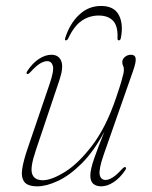

<svg xmlns="http://www.w3.org/2000/svg" viewBox="-20 -634 522 661"><path d="M412 -58.5Q416 -56.5 411.5 -48.5Q393 -21 371 -6.8Q349 7.5 328.5 7.5Q311.5 7.5 301.2 -1.2Q291 -10 291 -29.5Q291 -50.5 304.2 -88.5Q317.5 -126.5 339.5 -181Q302.5 -112 260.5 -70.5Q218.5 -29 178.8 -10.8Q139 7.5 109 7.5Q75 7.5 63.5 -8.2Q52 -24 56.5 -52.8Q61 -81.5 74.5 -121L150.5 -344Q166.5 -390.5 162 -407Q157.5 -423.5 142.5 -423.5Q132 -423.5 118.2 -415.5Q104.5 -407.5 84.5 -385.5Q77 -377.5 73 -379.5Q69.5 -381.5 74 -389.5Q92.5 -417.5 114.5 -431.5Q136.5 -445.5 157 -445.5Q182 -445.5 190.8 -424Q199.5 -402.5 184.5 -358L103 -115.5Q83 -56.5 90.8 -35Q98.5 -13.5 127.5 -13.5Q157.5 -13.5 204 -42.5Q250.5 -71.5 298 -134Q345.5 -196.5 379.5 -297Q392 -333.5 397.5 -352.5Q403 -371.5 404.8 -380Q406.5 -388.5 406.5 -394Q406.5 -403 403.8 -407.8Q401 -412.5 401 -420Q401 -430.5 410 -438Q419 -445.5 431 -445.5Q445 -445.5 447 -433.2Q449 -421 438.5 -391L337 -101.5Q319.5 -50.5 323.2 -32.5Q327 -14.5 343.5 -14.5Q354 -14.5 367.5 -22.8Q381 -31 401 -53Q408.5 -60.5 412 -58.5ZM320 -580.5Q287.5 -580.5 261.2 -562.5Q235 -544.5 215 -502Q211.5 -495 207 -495Q202 -495 204.5 -503Q219.5 -551.5 251.8 -582.5Q284 -613.5 328 -613.5Q372.5 -613.5 389 -582.5Q405.5 -551.5 396 -503Q394.5 -495 389 -495Q384.5 -495 384.5 -502Q386.5 -544.5 369.2 -562.5Q352 -580.5 320 -580.5Z"/></svg>

Font: Fraunces 72pt Thin
Style: Italic
Weight: 100
Italic angle: -16°
Version: Version 1.000;[b76b70a41]